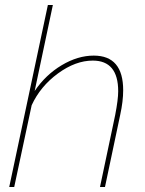

<svg xmlns="http://www.w3.org/2000/svg" viewBox="-20 -750 580 770"><path d="M172 -730H192L119 -385Q163 -450 227.5 -488.5Q292 -527 356 -527Q474 -527 474 -388Q474 -344 462 -289L401 0H381L442 -289Q454 -351 454 -384Q454 -507 352 -507Q283 -507 212.5 -455.5Q142 -404 107 -328L37 0H17Z"/></svg>

Font: Raleway-v4020 Thin
Style: Italic
Weight: 250
Italic angle: -12°
Designer: Matt McInerney, Pablo Impallari, Rodrigo Fuenzalida
Foundry: Matt McInerney, Pablo Impallari, Rodrigo Fuenzalida
Version: Version 4.020;PS 004.020;hotconv 1.0.88;makeotf.lib2.5.64775